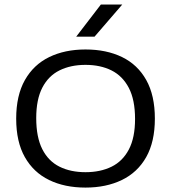

<svg xmlns="http://www.w3.org/2000/svg" viewBox="-20 -821 756 848"><path d="M357.5 7.5Q265.5 7.5 196.8 -26Q128 -59.5 89.8 -127Q51.5 -194.5 51.5 -297Q51.5 -399.5 90 -467.5Q128.5 -535.5 197.5 -569Q266.5 -602.5 357.5 -602.5Q450 -602.5 519 -569Q588 -535.5 626 -467.5Q664 -399.5 664 -297Q664 -195 625.8 -127.2Q587.5 -59.5 518.2 -26Q449 7.5 357.5 7.5ZM357.5 -60.5Q423.5 -60.5 472.8 -84.8Q522 -109 549.2 -161Q576.5 -213 576.5 -295.5Q576.5 -380 549 -432.8Q521.5 -485.5 472.5 -510Q423.5 -534.5 357.5 -534.5Q292 -534.5 243 -510.2Q194 -486 167 -434Q140 -382 140 -299.5Q140 -215 166.8 -162.2Q193.5 -109.5 242.5 -85Q291.5 -60.5 357.5 -60.5ZM316.5 -659 425.5 -801H520L397.5 -659Z"/></svg>

Font: Encode Sans SC Expanded
Style: Regular
Weight: 400
Width: 7
Designer: Multiple Designers
Foundry: Impallari Type
Version: Version 3.002